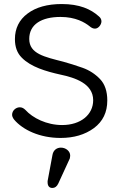

<svg xmlns="http://www.w3.org/2000/svg" viewBox="-20 -668 600 952"><path d="M280 16C346 16 401 0 446 -33C490 -66 512 -111 512 -170C512 -215 500 -251 476 -276C452 -301 423 -320 389 -332C355 -344 323 -354 294 -362C201 -386 125 -401 125 -475C125 -548 187 -584 280 -584C355 -584 400 -557 424 -538C433 -530 442 -526 451 -526C468 -526 483 -546 483 -562C483 -571 479 -580 470 -587C430 -623 374 -648 286 -648C215 -648 158 -632 117 -601C75 -570 54 -527 54 -474C54 -435 65 -405 88 -382C133 -336 208 -314 280 -298C351 -283 442 -254 442 -171C442 -100 381 -48 288 -48C211 -48 142 -83 106 -123C97 -132 88 -136 78 -136C59 -136 40 -120 40 -99C40 -92 43 -84 50 -75C93 -24 177 16 280 16ZM326 118C327 113 328 107 328 103C328 82 307 64 282 64C262 64 244 76 240 101L216 230C216 232 216 233 216 235C216 254 224 264 240 264C252 264 262 257 269 242Z"/></svg>

Font: Dongle Light
Style: Regular
Weight: 300
Designer: Yanghee Ryu
Foundry: Yanghee Ryu
Version: Version 2.000